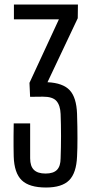

<svg xmlns="http://www.w3.org/2000/svg" viewBox="-20 -820 420 847"><path d="M183 7.2Q109.1 7.2 75.9 -24.8Q42.7 -56.8 40.5 -129.8Q40 -152.5 39.8 -174Q39.5 -195.4 39.8 -219.8Q40 -244.2 40.5 -275.7H113V-121.7Q113 -86.9 129.7 -70.6Q146.3 -54.4 181 -54.4Q215.3 -54.4 231.3 -70.6Q247.3 -86.9 247.4 -121.7Q249.2 -169.7 249.2 -220.2Q249.2 -270.8 247.4 -317.3Q245.9 -355.1 229.1 -374.4Q212.4 -393.7 169.3 -393.5L112.8 -392.9L110 -454.5L239.9 -734.8H41.4V-800H323.8L323 -739.6L189.5 -457.3Q257.5 -454.1 287.5 -422Q317.4 -389.9 319.9 -317.9Q320.8 -287.5 321.3 -260.8Q321.7 -234.2 321.7 -210.9Q321.7 -187.6 321.3 -167.4Q320.8 -147.3 319.9 -129.8Q317 -56.8 285.1 -24.8Q253.2 7.2 183 7.2Z"/></svg>

Font: Big Shoulders Display SC Thin
Style: Regular
Weight: 100
Designer: Patric King
Foundry: XO Type Co
Version: Version 2.002